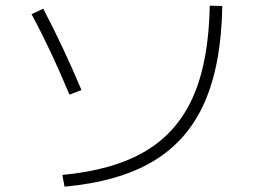

<svg xmlns="http://www.w3.org/2000/svg" viewBox="-20 -705 904 687"><path d="M730.5 -684.6 775.4 -683.6Q772 -474.6 711.7 -338.1Q651.4 -201.7 528.3 -128.2Q405.3 -54.7 210.9 -37.1L203.1 -79.1Q386.7 -96.2 501.2 -164.6Q615.7 -232.9 671.4 -359.9Q727.1 -486.8 730.5 -684.6ZM92.8 -654.3 134.8 -673.8Q207 -536.1 271.5 -382.8L228.5 -366.2Q162.6 -525.4 92.8 -654.3Z"/></svg>

Font: Pretendard GOV ExtraLight
Style: Regular
Weight: 200
Designer: Base glyphs from Inter by Rasmus Andersson; Hangeul glyphs from Noto Sans CJK(Source Han Sans) by Jang Soo-young and Kan
Foundry: Kil Hyung-jin
Version: Version 1.309